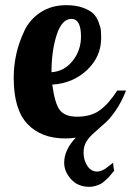

<svg xmlns="http://www.w3.org/2000/svg" viewBox="-20 -529 507 742"><path d="M33 -228Q33 -275 43 -320Q53 -365 74 -409.5Q95 -454 137 -481.5Q179 -509 236 -509Q274 -509 301 -499Q328 -489 341 -476Q354 -463 361.5 -442.5Q369 -422 370 -410.5Q371 -399 371 -383Q371 -310 316.5 -258.5Q262 -207 182 -202Q192 -127 212 -102.5Q232 -78 278 -78Q332 -78 366.5 -103.5Q401 -129 433 -179H467Q450 -135 426.5 -101Q403 -67 382 -50L344 -16Q325 0 314 18Q303 36 303 61Q303 90 317.5 112Q332 134 356 134Q364 134 373.5 130Q383 126 388.5 122Q394 118 404 110L417 100Q418 114 421 131Q419 133 411 143Q403 153 398.5 157.5Q394 162 385 170Q376 178 368.5 182Q361 186 349 189.5Q337 193 325 193Q281 193 254.5 163.5Q228 134 228 100Q228 50 273 3Q255 6 232 6Q139 6 86 -50Q33 -106 33 -228ZM179 -250Q228 -253 260.5 -293.5Q293 -334 293 -388Q293 -456 256 -456Q219 -456 199 -394Q179 -332 179 -250Z"/></svg>

Font: Lobster Two
Style: Bold
Weight: 700
Designer: Pablo Impallari
Foundry: Pablo Impallari. www.impallari.com
Version: Version 1.006